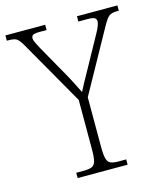

<svg xmlns="http://www.w3.org/2000/svg" viewBox="-117 -795 745 876"><g transform="rotate(-15 255.5 -357.0)"><path d="M141 0V-25H177Q201 -25 214.5 -30.5Q228 -36 233 -54Q238 -72 238 -108V-343L66 -644Q49 -674 37.5 -681.5Q26 -689 -1 -689H-9V-714H179V-689H147Q120 -689 113.5 -683.5Q107 -678 107 -670Q107 -660 113.5 -647.5Q120 -635 128 -619L198 -495Q216 -464 232 -433.5Q248 -403 262 -374Q270 -390 283 -414Q296 -438 314 -470L395 -617Q414 -652 414 -667Q414 -678 406 -683.5Q398 -689 371 -689H329V-714H520V-689H513Q487 -689 475 -680.5Q463 -672 445 -640L281 -344V-109Q281 -72 286 -54Q291 -36 304 -30.5Q317 -25 341 -25H377V0Z"/></g></svg>

Font: Noto Serif SemiCondensed ExtraLight
Style: Regular
Weight: 200
Width: 4
Designer: Monotype Design Team
Foundry: Monotype Imaging Inc.
Version: Version 2.014